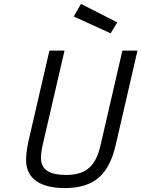

<svg xmlns="http://www.w3.org/2000/svg" viewBox="-20 -950 721 979"><path d="M232 -692 124 -225C118 -198 113 -161 113 -134C113 -35 191 9 311 9C463 9 536 -63 570 -211L681 -692H604L493 -211C470 -110 426 -58 317 -58C238 -58 189 -81 189 -144C189 -166 193 -193 199 -217L309 -692ZM356 -866 544 -780 578 -836 393 -930Z"/></svg>

Font: RazerF5
Style: Italic
Weight: 400
Foundry: Razer Inc.
Version: Version 2